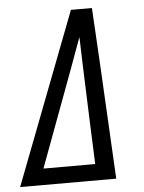

<svg xmlns="http://www.w3.org/2000/svg" viewBox="-65 -778 617 820"><g transform="rotate(-5 244.0 -367.5)"><path d="M-12 0 176 -490 270 -735H360L374 -490L400 0ZM94 -70H316L309 -245L300 -490Q299 -522 298 -553.5Q297 -585 296 -616Q285 -585 273 -553.5Q261 -522 250 -490Z"/></g></svg>

Font: Iosevka Algr
Style: Italic
Weight: 400
Italic angle: -9°
Monospace: yes
Designer: Belleve Invis
Foundry: Belleve Invis
Version: Version 26.0.2; ttfautohint (v1.8.3)